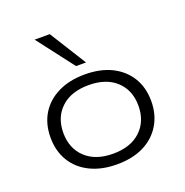

<svg xmlns="http://www.w3.org/2000/svg" viewBox="-136 -883 975 1014"><g transform="rotate(-20 352.0 -376.0)"><path d="M352 8Q266 8 202 -23.5Q138 -55 103.5 -112Q69 -169 69 -245Q69 -321 103.5 -377.5Q138 -434 202 -465.5Q266 -497 352 -497Q440 -497 503 -465.5Q566 -434 600.5 -377.5Q635 -321 635 -245Q635 -170 600.5 -112.5Q566 -55 503 -23.5Q440 8 352 8ZM352 -52Q451 -52 507 -105Q563 -158 563 -245Q563 -332 507 -384.5Q451 -437 352 -437Q253 -437 197 -384.5Q141 -332 141 -245Q141 -158 197 -105Q253 -52 352 -52ZM325 -554 167 -760H252L381 -554Z"/></g></svg>

Font: Nunito Sans 10pt Expanded Light
Style: Regular
Weight: 300
Width: 7
Designer: Vernon Adams
Foundry: Vernon Adams
Version: Version 3.101;gftools[0.9.27]